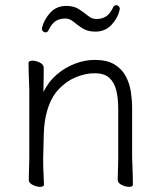

<svg xmlns="http://www.w3.org/2000/svg" viewBox="-20 -717 628 747"><path d="M445 -677Q438 -646 413.5 -620Q389 -594 351 -594Q321 -594 301.5 -606.5Q282 -619 266.5 -632Q251 -645 234 -645Q212 -645 196.5 -635Q181 -625 169 -600Q165 -591 157 -591Q152 -591 147.5 -595Q143 -599 143 -606Q143 -608 143.5 -609Q144 -610 144 -611Q152 -642 176 -668Q200 -694 238 -694Q268 -694 287.5 -681Q307 -668 322.5 -655.5Q338 -643 355 -643Q377 -643 392.5 -653Q408 -663 420 -688Q425 -697 432 -697Q437 -697 441.5 -693Q446 -689 446 -682Q446 -681 445.5 -680Q445 -679 445 -677ZM440 -294Q440 -334 432.5 -365Q425 -396 405.5 -414Q386 -432 348 -432Q313 -432 276 -417Q239 -402 209 -370.5Q179 -339 164 -288Q152 -248 150.5 -198.5Q149 -149 148 -105V-91Q148 -63 149.5 -38.5Q151 -14 151 1Q151 10 136 10Q123 10 107.5 2.5Q92 -5 92 -17Q92 -25 92.5 -43.5Q93 -62 93.5 -80Q94 -98 94 -105V-365Q94 -375 93 -396Q92 -417 91.5 -439Q91 -461 91 -472Q91 -481 106 -481Q120 -481 135 -473.5Q150 -466 150 -454Q150 -446 150 -428.5Q150 -411 149.5 -392Q149 -373 149 -359Q169 -400 201.5 -427.5Q234 -455 272.5 -469.5Q311 -484 348 -484Q396 -484 425 -466.5Q454 -449 469 -421Q484 -393 489 -360.5Q494 -328 494 -298V-105Q494 -99 495 -78Q496 -57 496.5 -34Q497 -11 497 1Q497 10 482 10Q469 10 453.5 2.5Q438 -5 438 -17Q438 -25 438.5 -41.5Q439 -58 439.5 -76Q440 -94 440 -105Z"/></svg>

Font: Moon Stars Kai T Light
Style: Regular
Weight: 300
Designer: GuiWonder
Version: Version 1.101